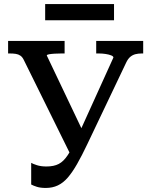

<svg xmlns="http://www.w3.org/2000/svg" viewBox="-20 -912 747 948"><path d="M411 -200Q384 -143 360.5 -102Q337 -61 314.5 -35Q292 -9 265.5 3.5Q239 16 206 16Q180 16 162.5 10.5Q145 5 134 -1V-108Q142 -103 162 -96.5Q182 -90 209 -90Q246 -90 270 -102.5Q294 -115 314.5 -146Q335 -177 360 -231L540 -628Q540 -634 529 -638.5Q518 -643 501.5 -645.5Q485 -648 468 -648H455V-710H687V-648H679Q663 -648 649 -644.5Q635 -641 623.5 -631.5Q612 -622 603 -603ZM399 -243 333 -139 98 -615Q91 -630 81 -637Q71 -644 58 -646Q45 -648 28 -648H20V-710H299V-648H283Q266 -648 249.5 -647Q233 -646 222 -644Q211 -642 211 -638ZM203 -892H543V-812H203Z"/></svg>

Font: Roboto Serif Medium
Style: Regular
Weight: 500
Designer: Greg Gazdowicz
Foundry: Commercial Type
Version: Version 1.008